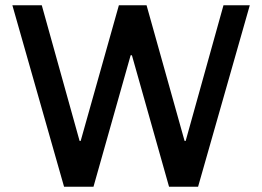

<svg xmlns="http://www.w3.org/2000/svg" viewBox="-20 -706 991 726"><path d="M222.2 0 26.8 -686H138L281 -173H285L429.5 -686H534.2L678 -173H682L825 -686H924.5L729 0H619.2L478.8 -497H474L333.5 0Z"/></svg>

Font: Chivo Medium
Style: Regular
Weight: 500
Designer: Hector Gatti
Foundry: Omnibus-Type
Version: Version 2.002